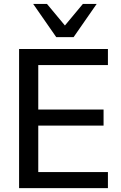

<svg xmlns="http://www.w3.org/2000/svg" viewBox="-20 -972 626 992"><path d="M537.6 0V-83H177.7V-323.2H515.1V-406.2H177.7V-635.7H537.6V-718.8H78.6V0ZM360.4 -780.3 479.5 -951.7H408.2L315.4 -840.3L222.7 -951.7H151.4L270.5 -780.3Z"/></svg>

Font: Winston
Style: Regular
Weight: 400
Designer: Vernon Adams, Kim Jin-seong, David Berlow, Cristiano Sobral
Foundry: The Winston Project Authors
Version: Version 3.004